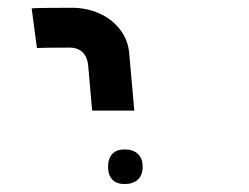

<svg xmlns="http://www.w3.org/2000/svg" viewBox="-20 -629 640 494"><path d="M165.5 -609Q76.5 -609 61.5 -607.5L75 -505.5Q94 -506.5 159 -506.5Q180 -506.5 192.5 -494.5Q205 -482.5 207 -459.5L217 -344.5H325.5L312.5 -491.5Q309.5 -526.5 288.8 -553.2Q268 -580 235.5 -594.5Q203 -609 165.5 -609ZM258 -200Q258 -221 268.8 -232.8Q279.5 -244.5 300.5 -244.5Q322.5 -244.5 334.8 -233Q347 -221.5 347 -200Q347 -178.5 334.8 -167Q322.5 -155.5 300.5 -155.5Q279.5 -155.5 268.8 -167.2Q258 -179 258 -200Z"/></svg>

Font: JuliaMono ExtraBold
Style: Italic
Weight: 800
Italic angle: -9°
Monospace: yes
Designer: cormullion
Foundry: corm
Version: Version 0.057; ttfautohint (v1.8.4)